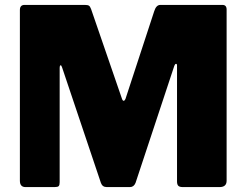

<svg xmlns="http://www.w3.org/2000/svg" viewBox="-20 -762 1004 782"><path d="M84 0Q61 0 61 -26V-721Q61 -742 80 -742H325Q337 -742 342 -739Q347 -736 351 -725L477 -359Q480 -351 484 -351.5Q488 -352 491 -359L608 -716Q616 -742 633 -742H886Q903 -742 903 -723V-26Q903 0 874 0H725Q711 0 706 -5.5Q701 -11 701 -23V-495Q701 -502 697 -502Q693 -502 690 -494L532 -17Q525 0 509 0H415Q397 0 391 -17L233 -487Q230 -497 226.5 -496Q223 -495 223 -486V-20Q223 -8 219 -4Q215 0 202 0H84Z"/></svg>

Font: Libre Franklin Thin ExtraBold
Style: Regular
Weight: 800
Version: Version 3.000